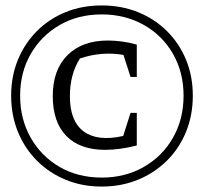

<svg xmlns="http://www.w3.org/2000/svg" viewBox="-20 -677 750 706"><path d="M354 9Q282 9 221.5 -16Q161 -41 116 -86Q71 -131 46 -192Q21 -253 21 -325Q21 -397 46 -457.5Q71 -518 116 -563Q161 -608 221.5 -632.5Q282 -657 354 -657Q426 -657 487 -632.5Q548 -608 593.5 -563Q639 -518 664 -457.5Q689 -397 689 -325Q689 -253 664 -192Q639 -131 593.5 -86Q548 -41 487 -16Q426 9 354 9ZM354 -24Q440 -24 508.5 -63Q577 -102 616 -170.5Q655 -239 655 -325Q655 -411 616 -479Q577 -547 508.5 -585.5Q440 -624 354 -624Q267 -624 199.5 -585Q132 -546 93 -478.5Q54 -411 54 -325Q54 -239 93 -170.5Q132 -102 199.5 -63Q267 -24 354 -24ZM367 -126Q274 -126 224 -177Q174 -228 174 -324Q174 -420 228 -474Q282 -528 377 -528Q400 -528 427.5 -524.5Q455 -521 483 -513V-394H460L434 -475Q354 -489 274 -462Q237 -404 237 -323Q237 -231 288 -193.5Q339 -156 433 -177L460 -262H483V-142Q451 -134 422 -130Q393 -126 367 -126Z"/></svg>

Font: Piazzolla
Style: Regular
Weight: 400
Designer: Juan Pablo del Peral
Foundry: Huerta Tipografica
Version: Version 1.330